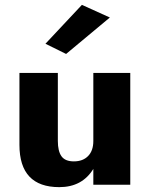

<svg xmlns="http://www.w3.org/2000/svg" viewBox="-20 -760 615 790"><path d="M218 -180Q218 -138 233 -117Q248 -96 284 -96Q321 -96 342.5 -118Q364 -140 364 -180V-460H516V0H364V-65Q318 10 224 10Q60 10 60 -164V-460H218ZM432 -688 252 -538 167 -580 317 -740Z"/></svg>

Font: renner_700bold
Style: Bold
Weight: 700
Version: Version 003.000 ; ttfautohint (v0.97) -l 8 -r 50 -G 200 -x 1